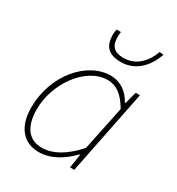

<svg xmlns="http://www.w3.org/2000/svg" viewBox="-173 -820 869 942"><g transform="rotate(30 262.0 -349.0)"><path d="M186 12C254 12 316 -26 366 -78H370L358 0H382L478 -478H454L436 -410H432C406 -458 364 -490 306 -490C174 -490 46 -344 46 -160C46 -48 102 12 186 12ZM188 -14C118 -14 74 -64 74 -166C74 -314 184 -464 304 -464C352 -464 392 -438 430 -372L378 -122C318 -54 254 -14 188 -14ZM314 -572C408 -572 458 -646 479 -708L456 -710C436 -654 392 -596 316 -596C259 -596 240 -623 240 -672C240 -678 240 -686 242 -700H218C216 -692 214 -678 214 -670C214 -607 242 -572 314 -572Z"/></g></svg>

Font: Source Sans Pro ExtraLight
Style: Italic
Weight: 200
Italic angle: -11°
Designer: Paul D. Hunt
Foundry: Adobe Systems Incorporated
Version: Version 3.006;hotconv 1.0.111;makeotfexe 2.5.65597